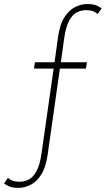

<svg xmlns="http://www.w3.org/2000/svg" viewBox="-148 -720 525 954"><path d="M-56 213.5Q-90 213.5 -107.8 203.8Q-125.5 194 -128 192L-109 164Q-106 167 -91.8 175Q-77.5 183 -49 183Q-28 183 -6.5 172.8Q15 162.5 32.5 132Q50 101.5 58.5 41L118.5 -379H21L25.5 -410.5H123L140 -533.5Q149 -598.5 172.2 -634.5Q195.5 -670.5 225.8 -685.2Q256 -700 285 -700Q319 -700 336.8 -690.5Q354.5 -681 357 -678.5L337.5 -650.5Q334.5 -653.5 320.5 -661.5Q306.5 -669.5 277.5 -669.5Q257 -669.5 235.2 -659.2Q213.5 -649 196.2 -618.5Q179 -588 170.5 -527L154.5 -410.5H284L279 -379H149.5L89 47Q80 112 56.5 148.2Q33 184.5 2.8 199Q-27.5 213.5 -56 213.5Z"/></svg>

Font: League Spartan Thin
Style: Regular
Weight: 100
Foundry: The League of Moveable Type
Version: Version 2.002